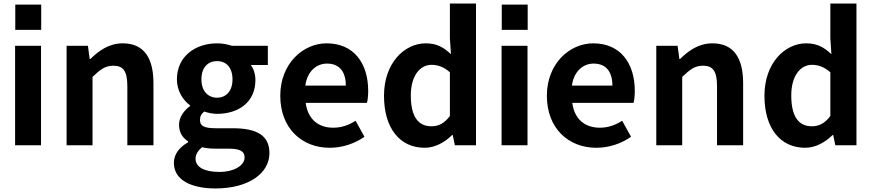

<svg xmlns="http://www.w3.org/2000/svg" viewBox="-20 -818 4921 1081"><path d="M66 -650H212V-792H66ZM65 -560V0H211V-560Z M475 -560H355V0H501V-385C544 -426 571 -448 618 -448C674 -448 697 -418 697 -331V0H844V-349C844 -490 792 -574 671 -574C595 -574 538 -534 489 -486H485Z M1193 243C1381 243 1497 157 1497 44C1497 -56 1426 -96 1289 -96H1194C1126 -96 1106 -111 1106 -142C1106 -165 1114 -177 1130 -190C1154 -182 1179 -177 1202 -177C1322 -177 1418 -242 1418 -367C1418 -402 1407 -433 1392 -452H1488V-560H1286C1263 -568 1233 -574 1202 -574C1083 -574 976 -503 976 -371C976 -306 1011 -253 1050 -225V-221C1017 -197 988 -159 988 -116C988 -69 1010 -41 1039 -22V-17C988 12 959 52 959 99C959 198 1061 243 1193 243ZM1202 -268C1153 -268 1114 -303 1114 -371C1114 -439 1151 -474 1202 -474C1253 -474 1289 -439 1289 -371C1289 -303 1251 -268 1202 -268ZM1215 150C1131 150 1081 123 1081 76C1081 53 1093 31 1118 11C1138 16 1161 19 1196 19H1264C1324 19 1357 29 1357 69C1357 113 1299 150 1215 150Z M1836 14C1908 14 1976 -9 2032 -48L1982 -138C1942 -113 1903 -99 1856 -99C1772 -99 1713 -147 1701 -239H2046C2050 -252 2053 -279 2053 -306C2053 -461 1973 -574 1819 -574C1686 -574 1558 -460 1558 -279C1558 -95 1680 14 1836 14ZM1927 -336H1699C1710 -417 1762 -460 1821 -460C1893 -460 1927 -412 1927 -336Z M2371 14C2431 14 2485 -18 2526 -58H2529L2541 0H2660V-798H2513V-601L2519 -513C2479 -550 2441 -574 2377 -574C2256 -574 2142 -462 2142 -279C2142 -96 2231 14 2371 14ZM2409 -107C2332 -107 2293 -165 2293 -281C2293 -393 2346 -453 2409 -453C2444 -453 2478 -442 2513 -411V-165C2481 -122 2448 -107 2409 -107Z M2805 -650H2951V-792H2805ZM2804 -560V0H2950V-560Z M3337 14C3409 14 3477 -9 3533 -48L3483 -138C3443 -113 3404 -99 3357 -99C3273 -99 3214 -147 3202 -239H3547C3551 -252 3554 -279 3554 -306C3554 -461 3474 -574 3320 -574C3187 -574 3059 -460 3059 -279C3059 -95 3181 14 3337 14ZM3428 -336H3200C3211 -417 3263 -460 3322 -460C3394 -460 3428 -412 3428 -336Z M3795 -560H3675V0H3821V-385C3864 -426 3891 -448 3938 -448C3994 -448 4017 -418 4017 -331V0H4164V-349C4164 -490 4112 -574 3991 -574C3915 -574 3858 -534 3809 -486H3805Z M4513 14C4573 14 4627 -18 4668 -58H4671L4683 0H4802V-798H4655V-601L4661 -513C4621 -550 4583 -574 4519 -574C4398 -574 4284 -462 4284 -279C4284 -96 4373 14 4513 14ZM4551 -107C4474 -107 4435 -165 4435 -281C4435 -393 4488 -453 4551 -453C4586 -453 4620 -442 4655 -411V-165C4623 -122 4590 -107 4551 -107Z"/></svg>

Font: Bithumb Trading Sans Bold
Style: Bold
Weight: 700
Designer: Ham Hyungwon
Foundry: Bithumb
Version: Version 0.500;FEAKit 1.0